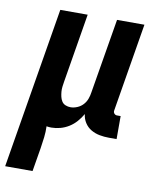

<svg xmlns="http://www.w3.org/2000/svg" viewBox="-117 -584 700 863"><g transform="rotate(10 233.0 -152.5)"><path d="M-34 215 88 -520H213L161 -206Q159 -194 157.5 -182Q156 -170 157 -158.5Q158 -147 160.5 -136Q163 -125 169 -115.5Q175 -106 186 -101.5Q197 -97 209 -97Q224 -97 239.5 -103.5Q255 -110 266 -122Q277 -134 282.5 -149Q288 -164 290 -179L347 -520H472L405 -116Q404 -108 409 -102.5Q414 -97 421 -97H438V8H403Q381 8 360 4Q339 0 321 -10.5Q303 -21 291.5 -39Q280 -57 278 -78Q267 -59 252.5 -42.5Q238 -26 219.5 -14.5Q201 -3 180.5 2.5Q160 8 140 8Q134 8 129 7.5Q124 7 118 6Q119 31 116 56.5Q113 82 109 107L91 215Z"/></g></svg>

Font: Iosevka Curly Extrabold
Style: Italic
Weight: 800
Italic angle: -9°
Monospace: yes
Designer: Belleve Invis
Foundry: Belleve Invis
Version: Version 22.1.2; ttfautohint (v1.8.4)